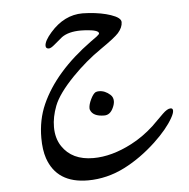

<svg xmlns="http://www.w3.org/2000/svg" viewBox="-48 -281 709 719"><g transform="rotate(-5 307.0 78.5)"><path d="M370.1 128.4Q358.4 154.3 336.4 154.3Q293.5 154.3 284.2 128.4Q283.2 126 283.2 122.1Q283.2 108.4 292.5 89.1Q301.8 69.8 311 64.5Q316.4 62 324.2 62Q346.7 62 366.2 79.6Q376.5 88.9 376.5 103.5Q376.5 114.7 370.1 128.4ZM344.7 -94.7Q287.1 -55.2 235.4 -2Q177.2 58.1 160.2 102.5Q144.5 143.6 144.5 181.2Q144.5 223.6 164.6 253.9Q201.7 309.6 281.7 309.6Q351.1 309.6 426.8 270Q471.2 247.1 511.7 210Q533.7 188.5 555.2 167Q573.2 149.4 585.4 149.4Q594.2 149.4 594.2 158.7Q594.2 168.5 584.5 185.5Q562 225.6 512.7 272Q455.6 325.2 393.6 356.9Q326.2 391.1 254.4 391.1Q137.7 391.1 104.5 294.4Q93.8 262.7 93.8 217.8Q93.8 149.4 119.1 92.3Q171.4 -25.4 310.1 -126L332.5 -142.1Q343.3 -150.4 343.3 -153.8Q343.3 -167 291.5 -169.9Q283.7 -170.4 276.4 -170.4Q230 -170.4 204.1 -151.9Q198.7 -147.9 173.8 -126.5Q159.2 -113.8 151.4 -113.8Q139.6 -113.8 139.6 -125Q139.6 -143.1 166.5 -173.8Q219.2 -233.9 288.1 -233.9Q298.8 -233.9 311.5 -232.9Q359.4 -229.5 393.6 -217.8Q431.2 -205.1 431.2 -188.5Q431.2 -168.5 413.6 -148.4Q399.4 -132.3 344.7 -94.7Z"/></g></svg>

Font: Dima Nastaligh Tahriri
Style: regular
Weight: 400
Designer: R.Balvardi
Foundry: Dima Software Group
Version: Version 1.00;November 13, 2018;FontCreator 11.5.0.2427 64-bi